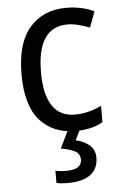

<svg xmlns="http://www.w3.org/2000/svg" viewBox="-55 -585 541 864"><g transform="rotate(-5 215.5 -153.0)"><path d="M271 10Q170 10 110.5 -57Q51 -124 51 -265Q51 -407 112.5 -476.5Q174 -546 276 -546Q313 -546 346.5 -538.5Q380 -531 403 -519L376 -448Q354 -457 327 -464Q300 -471 277 -471Q139 -471 139 -266Q139 -167 173 -115.5Q207 -64 274 -64Q309 -64 339 -72Q369 -80 395 -93V-19Q344 10 271 10ZM354 138Q354 187 319 213.5Q284 240 217 240Q183 240 165 235V180Q184 185 214 185Q284 185 284 140Q284 113 260 101Q236 89 198 83L238 0H293L268 52Q306 60 330 81Q354 102 354 138Z"/></g></svg>

Font: Noto Sans Khmer SemiCondensed
Style: Regular
Weight: 400
Width: 4
Designer: Danh Hong and the Monotype Design Team
Foundry: Monotype Imaging Inc.
Version: Version 2.004; ttfautohint (v1.8.4.7-5d5b)